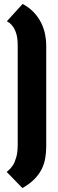

<svg xmlns="http://www.w3.org/2000/svg" viewBox="-20 -839 294 976"><path d="M15 -731 95 -819Q130 -800 153 -775Q176 -750 189.5 -722.5Q203 -695 209 -665.5Q215 -636 215 -606V-95Q215 -64 210 -35Q205 -6 192 20.5Q179 47 155 71.5Q131 96 94 117L14 35Q17 32 26 24.5Q35 17 45 2Q55 -13 62.5 -39Q70 -65 70 -104V-608Q70 -644 63 -667Q56 -690 46 -703.5Q36 -717 27.5 -723Q19 -729 15 -731Z"/></svg>

Font: Advent Pro ExtraBold
Style: Regular
Weight: 800
Designer: VivaRado, Andreas Kalpakidis
Foundry: VivaRado, Andreas Kalpakidis
Version: Version 3.000